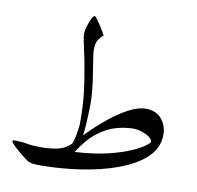

<svg xmlns="http://www.w3.org/2000/svg" viewBox="-82 -831 937 913"><g transform="rotate(10 386.5 -374.0)"><path d="M722.2 -246.6Q722.2 -191.9 687 -151.1Q651.9 -110.4 592.8 -81.8Q533.7 -53.2 461.4 -35.4Q389.2 -17.6 313.7 -9.5Q238.3 -1.5 171.4 -1.5Q146.5 -1.5 136.5 -2.9Q126.5 -4.4 114.7 -8.3Q109.9 -9.8 94.7 -21.2Q79.6 -32.7 62.5 -47.4Q45.4 -62 33 -74.5Q20.5 -86.9 20.5 -91.3Q20.5 -97.2 27.8 -97.2Q64.9 -97.2 90.8 -92Q116.7 -86.9 155.3 -86.9Q203.1 -86.9 240.2 -95.2Q277.3 -103.5 303.2 -130.4Q309.1 -145 313.2 -165Q317.4 -185.1 319.8 -203.9Q322.3 -222.7 322.3 -232.4Q322.3 -282.2 320.1 -319.8Q317.9 -357.4 313.5 -391.6Q309.1 -425.8 302.2 -465.3Q295.9 -506.8 287.6 -545.2Q279.3 -583.5 273.2 -612.8Q267.1 -642.1 267.1 -655.8Q267.1 -668 273.4 -689.5Q279.8 -710.9 288.3 -728.3Q296.9 -745.6 303.2 -745.6Q306.2 -745.6 315.2 -733.6Q324.2 -721.7 334.5 -705.8Q344.7 -689.9 352.3 -676.8Q359.9 -663.6 359.9 -661.1Q348.6 -652.8 337.4 -636.5Q326.2 -620.1 326.2 -586.9Q326.2 -573.7 330.6 -545.7Q335 -517.6 340.8 -481.2Q346.7 -444.8 351.1 -405.8Q355.5 -366.7 355.5 -332Q355.5 -315.4 354.5 -286.9Q353.5 -258.3 351.6 -228.3Q349.6 -198.2 346.2 -177.2Q393.1 -225.6 442.1 -265.9Q491.2 -306.2 536.9 -330.1Q582.5 -354 618.7 -354Q669.4 -354 695.8 -322Q722.2 -290 722.2 -246.6ZM669.9 -201.7Q669.9 -214.8 654.5 -225.8Q639.2 -236.8 617.7 -243.7Q596.2 -250.5 577.1 -250.5Q538.1 -250.5 494.4 -238.3Q450.7 -226.1 406.2 -192.1Q361.8 -158.2 320.8 -92.8Q413.6 -98.1 480 -114.3Q546.4 -130.4 588.4 -149.2Q630.4 -168 650.1 -183.1Q669.9 -198.2 669.9 -201.7Z"/></g></svg>

Font: Rohingya Solluk
Style: Regular
Weight: 400
Designer: SIL International
Foundry: SIL International
Version: Version 1.001